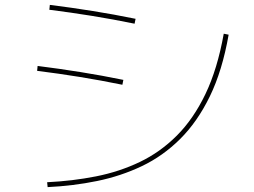

<svg xmlns="http://www.w3.org/2000/svg" viewBox="-20 -748 1040 786"><path d="M175 18 173 -2Q277 -7 373 -26Q469 -45 552.5 -85Q636 -125 704 -193Q772 -261 821 -363Q870 -465 896 -610L916 -606Q890 -458 839 -353.5Q788 -249 717.5 -179Q647 -109 561 -68Q475 -27 377.5 -7Q280 13 175 18ZM535 -671 531 -651Q443 -669 356.5 -683Q270 -697 182 -708L184 -728Q272 -717 359.5 -703Q447 -689 535 -671ZM485 -421 481 -401Q393 -419 306.5 -433Q220 -447 132 -458L134 -478Q222 -467 309.5 -453Q397 -439 485 -421Z"/></svg>

Font: Murecho Thin
Style: Regular
Weight: 100
Designer: Neil Summerour
Foundry: Positype
Version: Version 1.010